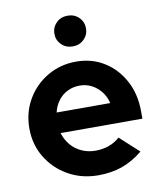

<svg xmlns="http://www.w3.org/2000/svg" viewBox="-84 -815 755 894"><g transform="rotate(-10 293.0 -368.5)"><path d="M309.4 9.7Q231 9.7 167.5 -26.2Q104 -62.1 67 -123.3Q30 -184.4 30 -260.3Q30 -335.9 65.5 -396.9Q101 -457.9 162 -493.8Q223 -529.7 297.7 -529.7Q372.6 -529.7 430.7 -493.1Q488.9 -456.5 522.5 -393.3Q556.2 -330.2 556.2 -249.6V-214.4H169.5Q179.1 -182.6 199.6 -157.9Q220.1 -133.2 250.3 -119.3Q280.6 -105.4 316 -105.4Q350.7 -105.4 380.6 -116.3Q410.4 -127.2 431.1 -147.1L520.8 -65.2Q473 -26.3 422.5 -8.3Q372 9.7 309.4 9.7ZM167.9 -312H421.4Q414 -343.4 395.5 -366.8Q377 -390.1 351.3 -403.5Q325.6 -416.8 295 -416.8Q263.5 -416.8 237.5 -404Q211.5 -391.1 193.6 -367.8Q175.7 -344.4 167.9 -312ZM296 -602Q263.9 -602 242.6 -623.1Q221.3 -644.2 221.3 -674.6Q221.3 -705 242.6 -726.1Q263.9 -747.2 296 -747.2Q328.2 -747.2 349.5 -726.1Q370.8 -705 370.8 -674.6Q370.8 -644.2 349.5 -623.1Q328.2 -602 296 -602Z"/></g></svg>

Font: Red Hat Display VF
Style: Regular
Weight: 300
Designer: Pentagram, MCKL
Foundry: Pentagram, MCKL
Version: Version 1.023